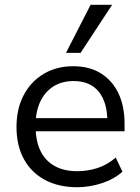

<svg xmlns="http://www.w3.org/2000/svg" viewBox="-20 -774 586 803"><path d="M303 9Q225 9 168 -21.5Q111 -52 80 -108.5Q49 -165 49 -243Q49 -319 79 -376Q109 -433 162.5 -465Q216 -497 286 -497Q354 -497 401.5 -467.5Q449 -438 475 -384.5Q501 -331 501 -255V-225H112V-280H446L429 -266Q429 -346 393 -390.5Q357 -435 288 -435Q238 -435 202.5 -412Q167 -389 148 -348Q129 -307 129 -252V-245Q129 -184 149.5 -142.5Q170 -101 209 -79.5Q248 -58 303 -58Q346 -58 387 -71Q428 -84 464 -115L492 -56Q458 -25 406.5 -8Q355 9 303 9ZM256 -553 359 -754H449L317 -553Z"/></svg>

Font: Nunito Sans 12pt ExtraLight 11pt
Style: Regular
Weight: 400
Version: Version 3.101;gftools[0.9.27]